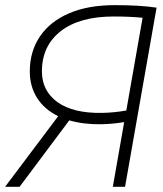

<svg xmlns="http://www.w3.org/2000/svg" viewBox="-23 -723 629 743"><path d="M369.1 -242.2Q299.8 -241.2 245.1 -257.3L52.7 0H-3.4L202.1 -273.4Q148.4 -299.8 120.4 -344.2Q92.3 -388.7 92.3 -446.3Q92.3 -523.4 131.1 -581.3Q169.9 -639.2 243.4 -671.1Q316.9 -703.1 420.4 -703.1Q467.3 -703.1 507.1 -700.9Q546.9 -698.7 583 -693.4L580.6 -680.2L460.9 0H413.6L457.5 -250.5Q434.6 -246.6 412.1 -244.6Q389.6 -242.7 369.1 -242.2ZM465.8 -295.4 528.8 -654.3Q478.5 -659.2 417.5 -659.2Q284.7 -659.2 211.9 -602.3Q139.2 -545.4 139.2 -446.8Q139.2 -371.1 199.7 -327.6Q260.3 -284.2 372.1 -286.1Q395 -286.6 418.2 -288.8Q441.4 -291 465.8 -295.4Z"/></svg>

Font: CaskaydiaCove NFP ExtraLight
Style: Italic
Weight: 200
Italic angle: -10°
Designer: Aaron Bell
Foundry: Saja Typeworks
Version: Version 2111.001; VTT 6.35;Nerd Fonts 3.1.1